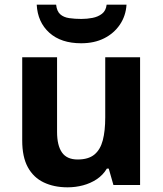

<svg xmlns="http://www.w3.org/2000/svg" viewBox="-20 -791 697 821"><path d="M579 -546V0H465L445 -70H437Q420 -42 393.5 -24.5Q367 -7 335 1.5Q303 10 269 10Q211 10 167 -11Q123 -32 99 -76Q75 -120 75 -190V-546H224V-227Q224 -169 245 -139Q266 -109 312 -109Q358 -109 383.5 -130Q409 -151 419.5 -191Q430 -231 430 -289V-546ZM521 -771Q518 -723 492.5 -685.5Q467 -648 425 -627Q383 -606 327 -606Q241 -606 191 -651Q141 -696 137 -771H220Q223 -743 237.5 -730Q252 -717 276 -713.5Q300 -710 328 -710Q352 -710 375.5 -714.5Q399 -719 416 -732Q433 -745 436 -771Z"/></svg>

Font: Noto Sans Sinhala
Style: Regular
Weight: 400
Designer: Jelle Bosma - Monotype Design Team
Foundry: Monotype Imaging Inc.
Version: Version 2.006